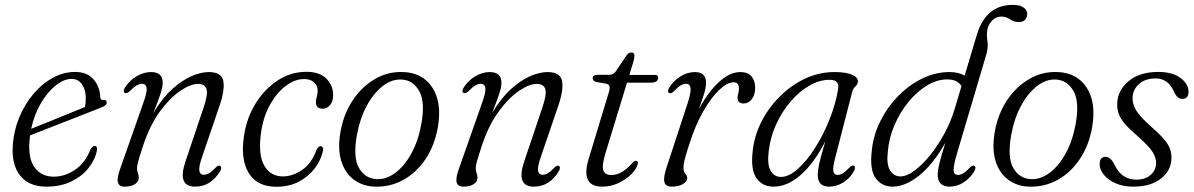

<svg xmlns="http://www.w3.org/2000/svg" viewBox="-20 -740 4788 770"><path d="M368.5 -135.5Q361 -98.5 334.5 -65.5Q308 -32.5 265.5 -12Q223 8.5 166 8.5Q96 8.5 60.5 -36.2Q25 -81 31.5 -161Q36 -219 58 -271.2Q80 -323.5 114.8 -364.2Q149.5 -405 192.2 -428.2Q235 -451.5 280.5 -451.5Q329.5 -451.5 355 -422Q380.5 -392.5 382 -350Q383 -337.5 394.5 -339Q407 -341 408 -330Q409 -317.5 388.5 -310Q366 -301 328 -286Q290 -271 246.8 -254.2Q203.5 -237.5 164.5 -222Q125.5 -206.5 100.5 -197Q99 -187 98.5 -177.5Q92 -104.5 119.2 -68Q146.5 -31.5 195.5 -31.5Q239.5 -31.5 280.2 -58.5Q321 -85.5 343 -141Q351 -155 360 -154.5Q372 -154 368.5 -135.5ZM267 -423.5Q236 -423.5 203.2 -397.2Q170.5 -371 144 -326Q117.5 -281 105 -223.5Q133 -234.5 172.5 -250.5Q212 -266.5 252 -282.8Q292 -299 321 -311Q324 -325 324 -347Q324 -380.5 308.8 -402Q293.5 -423.5 267 -423.5Z M481.5 -367Q470.5 -372 481.5 -389.5Q500 -418 528.2 -434.5Q556.5 -451 585.5 -451Q632.5 -451 632.5 -408.5Q632.5 -390 623 -362Q613.5 -334 595.5 -287.5Q631.5 -347.5 671.2 -383.2Q711 -419 748.8 -435Q786.5 -451 817 -451Q869.5 -451 875.8 -414.2Q882 -377.5 859.5 -313L790 -109.5Q776.5 -70.5 779.5 -54.8Q782.5 -39 797.5 -39Q807 -39 818 -45Q829 -51 845 -68Q856 -78.5 862 -75Q872 -70 862.5 -53Q825 8.5 762.5 8.5Q689.5 8.5 724 -93L796.5 -308.5Q815 -362.5 808.2 -383Q801.5 -403.5 774 -403.5Q744.5 -403.5 703.5 -376Q662.5 -348.5 622.2 -294Q582 -239.5 554.5 -157.5Q539 -110.5 534.2 -92.8Q529.5 -75 529.5 -65Q529.5 -54.5 533 -46Q536.5 -37.5 536.5 -26.5Q536.5 -11 520.8 -1.2Q505 8.5 480 8.5Q457 8.5 452.8 -9.5Q448.5 -27.5 463.5 -67.5L555 -328Q570.5 -371 568 -387.5Q565.5 -404 549.5 -404Q539.5 -404 527.8 -397.2Q516 -390.5 500.5 -374.5Q488.5 -363.5 481.5 -367Z M1199.5 -423Q1162.5 -423 1125.8 -395.2Q1089 -367.5 1062 -318.5Q1035 -269.5 1026.5 -205.5Q1015 -119 1039.8 -75.8Q1064.5 -32.5 1115 -32.5Q1155 -33 1192.5 -59Q1230 -85 1249 -138.5Q1257 -154 1266.5 -154Q1271.5 -153.5 1274.5 -148.2Q1277.5 -143 1274.5 -132.5Q1267 -98 1242.8 -65.5Q1218.5 -33 1179.5 -12Q1140.5 9 1088 9Q1011.5 9 977.5 -46.2Q943.5 -101.5 959 -198Q969.5 -267.5 1005.2 -325.2Q1041 -383 1093.8 -417.5Q1146.5 -452 1209 -452Q1262 -452 1289.2 -424.2Q1316.5 -396.5 1316 -358Q1315.5 -332 1303.2 -318Q1291 -304 1274.5 -304Q1246.5 -304 1247 -330.5Q1247 -341 1250.5 -352.2Q1254 -363.5 1254 -376Q1254 -396.5 1239.5 -409.8Q1225 -423 1199.5 -423Z M1598.5 -451Q1675.5 -448 1714.2 -388.2Q1753 -328.5 1736 -230Q1723 -156 1686.2 -101.5Q1649.5 -47 1596.8 -18.2Q1544 10.5 1483.5 8.5Q1434.5 7 1399 -19.5Q1363.5 -46 1348.5 -94.8Q1333.5 -143.5 1345.5 -211.5Q1358 -282.5 1394.5 -337.5Q1431 -392.5 1483.8 -423.2Q1536.5 -454 1598.5 -451ZM1492 -21.5Q1529 -20 1565.2 -46.8Q1601.5 -73.5 1629.2 -123.5Q1657 -173.5 1669.5 -241.5Q1686 -330 1661.5 -374.2Q1637 -418.5 1591 -421Q1552.5 -423.5 1515.8 -395.5Q1479 -367.5 1451.2 -316.5Q1423.5 -265.5 1411.5 -199.5Q1395 -108.5 1419.8 -66Q1444.5 -23.5 1492 -21.5Z M1840 -367Q1829 -372 1840 -389.5Q1858.5 -418 1886.8 -434.5Q1915 -451 1944 -451Q1991 -451 1991 -408.5Q1991 -390 1981.5 -362Q1972 -334 1954 -287.5Q1990 -347.5 2029.8 -383.2Q2069.5 -419 2107.2 -435Q2145 -451 2175.5 -451Q2228 -451 2234.2 -414.2Q2240.5 -377.5 2218 -313L2148.5 -109.5Q2135 -70.5 2138 -54.8Q2141 -39 2156 -39Q2165.5 -39 2176.5 -45Q2187.5 -51 2203.5 -68Q2214.5 -78.5 2220.5 -75Q2230.5 -70 2221 -53Q2183.5 8.5 2121 8.5Q2048 8.5 2082.5 -93L2155 -308.5Q2173.5 -362.5 2166.8 -383Q2160 -403.5 2132.5 -403.5Q2103 -403.5 2062 -376Q2021 -348.5 1980.8 -294Q1940.5 -239.5 1913 -157.5Q1897.5 -110.5 1892.8 -92.8Q1888 -75 1888 -65Q1888 -54.5 1891.5 -46Q1895 -37.5 1895 -26.5Q1895 -11 1879.2 -1.2Q1863.5 8.5 1838.5 8.5Q1815.5 8.5 1811.2 -9.5Q1807 -27.5 1822 -67.5L1913.5 -328Q1929 -371 1926.5 -387.5Q1924 -404 1908 -404Q1898 -404 1886.2 -397.2Q1874.5 -390.5 1859 -374.5Q1847 -363.5 1840 -367Z M2412.5 -404 2370 -411.5Q2357 -416 2357 -426Q2357 -440 2376 -440H2424Q2439 -440 2448.5 -452.5L2492.5 -517.5Q2500.5 -529.5 2512 -529.5Q2524.5 -529.5 2524.5 -516Q2524.5 -507 2518.5 -487.5L2504 -439.5H2606.5Q2619.5 -439.5 2619.5 -428.5Q2619.5 -408.5 2589.5 -408.5H2494.5L2408 -125Q2392.5 -73.5 2399.8 -55.8Q2407 -38 2432 -38Q2473.5 -38 2515.5 -86Q2525 -96 2531.5 -95Q2540.5 -94 2537.5 -81.5Q2531.5 -60.5 2510.2 -39.8Q2489 -19 2458.8 -5.2Q2428.5 8.5 2395 8.5Q2305.5 8.5 2342 -107L2418.5 -359.5Q2426 -382 2424.8 -391.5Q2423.5 -401 2412.5 -404Z M2665 -366.5Q2654 -370.5 2663 -387Q2680 -415.5 2708.2 -433.2Q2736.5 -451 2766.5 -451Q2811.5 -451 2811.5 -408Q2811.5 -388.5 2803 -361.5Q2794.5 -334.5 2782.5 -301.5Q2819 -370 2862.8 -410.5Q2906.5 -451 2949.5 -451Q2979 -451 2994 -433.5Q3009 -416 3008.5 -387Q3008 -358.5 2994.8 -341.8Q2981.5 -325 2962.5 -325Q2938 -325 2938 -348Q2938 -357 2940.8 -365.5Q2943.5 -374 2943.5 -384.5Q2943.5 -410 2922 -410Q2897 -410 2864.8 -379.8Q2832.5 -349.5 2800 -292.8Q2767.5 -236 2742.5 -156Q2731 -120.5 2726 -101Q2721 -81.5 2721 -66.5Q2721 -51.5 2728.5 -43.5Q2736 -35.5 2736 -25.5Q2736 -11.5 2718.2 -1.5Q2700.5 8.5 2674 8.5Q2648.5 8.5 2644.2 -10.8Q2640 -30 2655 -74L2737.5 -325.5Q2751.5 -369 2749.5 -386.5Q2747.5 -404 2731 -404Q2721.5 -404 2710.2 -397.5Q2699 -391 2682.5 -374Q2671.5 -363.5 2665 -366.5Z M3329.5 -107Q3319 -68 3322 -53.2Q3325 -38.5 3339 -38.5Q3349.5 -38.5 3360.2 -45Q3371 -51.5 3386.5 -68Q3397.5 -78.5 3404 -75.5Q3413 -71 3404.5 -53.5Q3388.5 -25 3361.8 -8.2Q3335 8.5 3305.5 8.5Q3259.5 8.5 3259.5 -38Q3259.5 -55.5 3265.5 -83.8Q3271.5 -112 3290 -173.5Q3244.5 -85 3191 -38.2Q3137.5 8.5 3082.5 8.5Q3037.5 8.5 3013.8 -25.5Q2990 -59.5 2998.5 -133Q3004.5 -194 3033.2 -251Q3062 -308 3107.5 -353.2Q3153 -398.5 3209 -424.8Q3265 -451 3326 -451Q3372.5 -451 3396.8 -440.5Q3421 -430 3420.5 -413.5Q3419.5 -401 3410.5 -393.2Q3401.5 -385.5 3398 -373ZM3063 -135.5Q3056 -80.5 3070.5 -55.5Q3085 -30.5 3112 -30.5Q3143.5 -30.5 3179.2 -62.2Q3215 -94 3248.2 -146Q3281.5 -198 3306.5 -260.5Q3331.5 -323 3341.5 -384Q3346.5 -420 3307.5 -420Q3267 -420 3226.2 -396.8Q3185.5 -373.5 3151 -333.2Q3116.5 -293 3093 -242Q3069.5 -191 3063 -135.5Z M3887.5 -53.5Q3871 -25.5 3844.5 -8.5Q3818 8.5 3789 8.5Q3740.5 8.5 3740.5 -40Q3740.5 -56 3747 -83.2Q3753.5 -110.5 3771.5 -168Q3721.5 -80 3666 -35.8Q3610.5 8.5 3560 8.5Q3516.5 8.5 3492 -25.2Q3467.5 -59 3476 -133Q3481.5 -195.5 3509.8 -252.5Q3538 -309.5 3581.5 -354.2Q3625 -399 3678.2 -425Q3731.5 -451 3787.5 -451Q3825 -451 3848.5 -436.5L3897 -598.5Q3933 -720.5 4041.5 -720.5Q4070.5 -720.5 4085 -709.8Q4099.5 -699 4099.5 -684.5Q4099.5 -670 4091 -660.8Q4082.5 -651.5 4066 -651.5Q4046.5 -651.5 4031 -662.5Q4015.5 -673.5 3995 -673.5Q3974 -673.5 3958.2 -657Q3942.5 -640.5 3939 -616.5Q3936.5 -601.5 3938.5 -588Q3940.5 -574.5 3941 -558.8Q3941.5 -543 3935.5 -521.5L3818.5 -126.5Q3804 -78 3804.5 -58.2Q3805 -38.5 3822.5 -38.5Q3832 -38.5 3843.2 -45Q3854.5 -51.5 3869.5 -68Q3880.5 -79 3887 -75Q3896.5 -70.5 3887.5 -53.5ZM3540.5 -131.5Q3534.5 -81 3549.5 -56.8Q3564.5 -32.5 3591.5 -32.5Q3615.5 -32.5 3646.2 -54.8Q3677 -77 3708.5 -115.5Q3740 -154 3767 -203.5Q3794 -253 3810 -307.5L3836 -395Q3827.5 -408 3813.8 -414.8Q3800 -421.5 3778 -421.5Q3738 -421.5 3697.8 -397.2Q3657.5 -373 3623.5 -331.5Q3589.5 -290 3567.2 -238.2Q3545 -186.5 3540.5 -131.5Z M4222.5 -451Q4299.5 -448 4338.2 -388.2Q4377 -328.5 4360 -230Q4347 -156 4310.2 -101.5Q4273.5 -47 4220.8 -18.2Q4168 10.5 4107.5 8.5Q4058.5 7 4023 -19.5Q3987.5 -46 3972.5 -94.8Q3957.5 -143.5 3969.5 -211.5Q3982 -282.5 4018.5 -337.5Q4055 -392.5 4107.8 -423.2Q4160.5 -454 4222.5 -451ZM4116 -21.5Q4153 -20 4189.2 -46.8Q4225.5 -73.5 4253.2 -123.5Q4281 -173.5 4293.5 -241.5Q4310 -330 4285.5 -374.2Q4261 -418.5 4215 -421Q4176.5 -423.5 4139.8 -395.5Q4103 -367.5 4075.2 -316.5Q4047.5 -265.5 4035.5 -199.5Q4019 -108.5 4043.8 -66Q4068.5 -23.5 4116 -21.5Z M4537 -19.5Q4573 -19.5 4594.8 -38.8Q4616.5 -58 4616.5 -86.5Q4616.5 -108 4602.2 -130.8Q4588 -153.5 4544.5 -192Q4511.5 -220.5 4493.2 -241.2Q4475 -262 4467.5 -281.2Q4460 -300.5 4460.5 -323.5Q4461 -376 4505.2 -413.8Q4549.5 -451.5 4624.5 -451.5Q4682.5 -451.5 4714.5 -427.2Q4746.5 -403 4746.5 -372.5Q4746.5 -343.5 4722 -343.5Q4711.5 -343.5 4703.2 -350.2Q4695 -357 4687 -375Q4663.5 -425.5 4614.5 -425.5Q4572.5 -425.5 4547.2 -402.5Q4522 -379.5 4522 -345.5Q4522 -322 4536 -298Q4550 -274 4595 -233.5Q4629 -204 4647 -183Q4665 -162 4671.8 -143.8Q4678.5 -125.5 4678 -105Q4677 -56 4636 -23.8Q4595 8.5 4524.5 8.5Q4484 8.5 4453.8 -5Q4423.5 -18.5 4406.8 -39.2Q4390 -60 4390 -82Q4390.5 -111 4414 -111Q4434.5 -111 4449.5 -79.5Q4465 -47.5 4487.2 -33.5Q4509.5 -19.5 4537 -19.5Z"/></svg>

Font: Fraunces 72pt Soft Light
Style: Italic
Weight: 300
Italic angle: -16°
Version: Version 1.000;[b76b70a41]